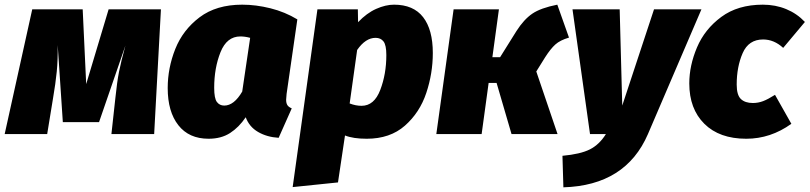

<svg xmlns="http://www.w3.org/2000/svg" viewBox="-47 -574 3466 822"><path d="M613 0H430L447 -155Q454 -223 462.5 -266.5Q471 -310 490 -379L377 -51H222L200 -381Q201 -318 196 -267.5Q191 -217 180 -153L155 0H-27L91 -534H307L322 -214L418 -534H642Z M1226 -491 1180 -172Q1178 -152 1178 -147Q1178 -133 1183 -124.5Q1188 -116 1202 -110L1146 16Q1096 13 1058 -9Q1020 -31 1005 -72Q976 -29 938 -4.5Q900 20 846 20Q762 20 716.5 -38Q671 -96 671 -197Q671 -283 703.5 -364.5Q736 -446 807.5 -500Q879 -554 990 -554Q1049 -554 1111 -538.5Q1173 -523 1226 -491ZM870 -198Q870 -153 881.5 -137.5Q893 -122 913 -122Q955 -122 990 -182L1024 -412Q1002 -418 982 -418Q924 -418 897 -350.5Q870 -283 870 -198Z M1312 -534H1485L1486 -479Q1523 -518 1563.5 -536Q1604 -554 1640 -554Q1723 -554 1764.5 -500.5Q1806 -447 1806 -347Q1806 -260 1778 -176Q1750 -92 1686.5 -36Q1623 20 1523 20Q1465 20 1430 6L1400 207L1206 227ZM1607 -338Q1607 -381 1595 -396.5Q1583 -412 1561 -412Q1518 -412 1482 -360L1450 -131Q1476 -121 1501 -121Q1555 -121 1581 -189Q1607 -257 1607 -338Z M2389 -413Q2351 -402 2330.5 -383.5Q2310 -365 2287 -329L2249 -268L2340 0H2143L2079 -219H2045L2015 0H1821L1895 -534H2089L2061 -329H2094L2164 -441Q2196 -491 2232 -515.5Q2268 -540 2339 -554Z M2727 0Q2632 220 2365 228L2361 93Q2438 86 2478.5 65.5Q2519 45 2547 0H2479L2404 -534H2606L2617 -122L2753 -534H2956Z M3399 -480 3306 -369Q3267 -405 3220 -405Q3158 -405 3132.5 -346.5Q3107 -288 3107 -212Q3107 -167 3125 -150Q3143 -133 3176 -133Q3199 -133 3220 -141Q3241 -149 3271 -168L3341 -44Q3252 20 3148 20Q3033 20 2968.5 -44Q2904 -108 2904 -217Q2904 -293 2937 -371Q2970 -449 3041 -501.5Q3112 -554 3219 -554Q3273 -554 3319 -535Q3365 -516 3399 -480Z"/></svg>

Font: Fira Sans Black
Style: Italic
Weight: 900
Italic angle: -8°
Designer: Carrois Corporate & Edenspiekermann AG
Foundry: Carrois Corporate GbR & Edenspiekermann AG
Version: Version 4.203